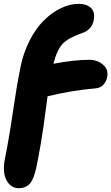

<svg xmlns="http://www.w3.org/2000/svg" viewBox="-22 -780 584 1009"><path d="M76.2 209Q34.7 209 12.2 167.2Q-10.3 125.5 3.9 54.2Q26.4 -57.6 46.1 -193.8Q65.9 -330.1 85 -423.8Q100.1 -501 133.1 -565.7Q166 -630.4 208 -672.1Q250 -713.9 297.6 -736.8Q345.2 -759.8 392.1 -759.8Q432.6 -759.8 455.8 -738.3Q479 -716.8 470.2 -672.9Q460.9 -624 409.2 -606Q336.4 -581.1 306.6 -549.1Q276.9 -517.1 258.8 -444.8Q367.2 -465.8 448.2 -465.8Q488.3 -465.8 518.8 -440.7Q549.3 -415.5 541 -374Q536.1 -350.6 520.8 -334.2Q505.4 -317.9 481.9 -315.9Q353 -304.7 228 -273.9Q224.6 -251.5 217.8 -199Q210.9 -146.5 206.1 -111.6Q201.2 -76.7 191.4 -19.3Q181.6 38.1 169.9 95.2Q156.7 160.2 135.3 184.6Q113.8 209 76.2 209Z"/></svg>

Font: Shantell Sans Irregular
Style: Italic
Weight: 800
Italic angle: -11.31°
Designer: Stephen Nixon, Anya Danilova, Shantell Martin
Foundry: Arrow Type
Version: Version 1.006;[9816181b4]